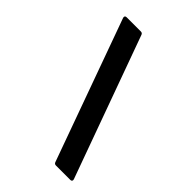

<svg xmlns="http://www.w3.org/2000/svg" viewBox="-210 -784 868 868"><g transform="rotate(45 223.5 -350.0)"><path d="M419 -14Q420 -12 420 -9Q420 0 409 0H318Q308 0 305 -10L61 -686Q60 -688 60 -691Q60 -700 71 -700H161Q171 -700 174 -690Z"/></g></svg>

Font: LinhAnh SemBd
Style: Regular
Weight: 600
Monospace: yes
Designer: Jeremy Tribby
Foundry: Tribby Type
Version: Version 1.408